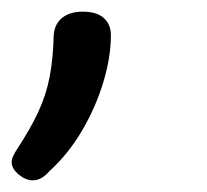

<svg xmlns="http://www.w3.org/2000/svg" viewBox="-21 -107 354 329"><path d="M35 202Q23 202 11 192Q-1 182 -1 171Q-1 166 1.5 160.5Q4 155 8 149Q31 114 44.5 85Q58 56 64 25Q70 -6 71 -46Q72 -65 85 -76Q98 -87 121 -87Q145 -87 157 -76Q169 -65 169 -47Q169 -9 156 34Q143 77 119.5 117Q96 157 63 187Q57 194 50 198Q43 202 35 202Z"/></svg>

Font: Playwrite DE VA
Style: Regular
Weight: 400
Designer: Veronika Burian, José Scaglione
Foundry: TypeTogether
Version: Version 1.002